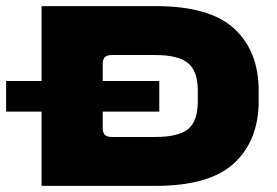

<svg xmlns="http://www.w3.org/2000/svg" viewBox="-56 -608 906 628"><path d="M790 -312V-277Q790 -149 710 -74.5Q630 0 452 0H80V-243H-36V-343H80V-588H452Q631 -588 710.5 -514Q790 -440 790 -312ZM591 -312Q591 -376 558.5 -402Q526 -428 452 -428H310Q294 -428 287 -421Q280 -414 280 -398V-343H465V-243H280V-190Q280 -174 287 -167Q294 -160 310 -160H452Q528 -160 559.5 -186Q591 -212 591 -277Z"/></svg>

Font: Dashboard
Style: Regular
Weight: 400
Designer: jaiki
Version: Version 1.000